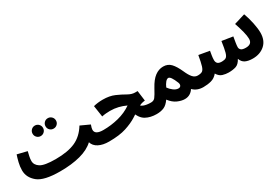

<svg xmlns="http://www.w3.org/2000/svg" viewBox="42 -1404 3226 2238"><g transform="rotate(-30 1654.5 -284.5)"><path d="M1095 5Q1180 5 1180 -72Q1180 -102 1162 -123.5Q1144 -145 1105 -145Q994 -145 994 -210Q994 -232 1010 -274L888 -330Q821 -220 719.5 -174.5Q618 -129 455 -129L428 21Q584 21 700.5 -10Q817 -41 886 -106Q902 -52 957.5 -23.5Q1013 5 1095 5ZM428 21 474 -11 454 -129Q303 -129 249.5 -163.5Q196 -198 196 -252Q196 -280 203 -312Q210 -344 217 -373L86 -405Q73 -368 60 -315.5Q47 -263 47 -211Q47 -115 129.5 -47Q212 21 428 21ZM437 -449Q466 -449 486.5 -469.5Q507 -490 507 -519Q507 -549 486.5 -569.5Q466 -590 437 -590Q408 -590 387.5 -569.5Q367 -549 367 -519Q367 -490 387.5 -469.5Q408 -449 437 -449ZM611 -449Q640 -449 660.5 -469Q681 -489 681 -518Q681 -548 660.5 -568.5Q640 -589 611 -589Q581 -589 561 -568.5Q541 -548 541 -518Q541 -489 561 -469Q581 -449 611 -449Z M1736 5Q1821 5 1821 -72Q1821 -102 1803 -123.5Q1785 -145 1746 -145Q1686 -145 1646.5 -160.5Q1607 -176 1585 -222L1500 -157Q1531 -62 1592 -28.5Q1653 5 1736 5ZM1095 5Q1235 5 1326 -24.5Q1417 -54 1478 -93Q1539 -132 1588 -164Q1637 -196 1694 -201L1676 -339H1642Q1597 -339 1546.5 -368.5Q1496 -398 1430 -427Q1364 -456 1272 -456Q1207 -456 1148 -441L1171 -289Q1197 -295 1226 -297.5Q1255 -300 1280 -300Q1339 -300 1390.5 -287.5Q1442 -275 1491 -252Q1411 -196 1310 -170.5Q1209 -145 1105 -145Z M2365 5Q2406 5 2428 -16.5Q2450 -38 2450 -72Q2450 -102 2432 -123.5Q2414 -145 2375 -145Q2337 -145 2309 -177Q2281 -209 2254 -271Q2217 -354 2177.5 -396Q2138 -438 2075 -438Q2016 -438 1963.5 -399Q1911 -360 1864 -273Q1822 -195 1802 -170Q1782 -145 1746 -145L1736 5Q1793 5 1835 -13Q1877 -31 1915 -86Q1959 -28 2011.5 -5Q2064 18 2108 18Q2149 18 2179.5 -1Q2210 -20 2227 -49Q2280 5 2365 5ZM1986 -208Q2002 -245 2022 -269Q2042 -293 2062 -293Q2094 -293 2137 -185Q2146 -160 2137 -143.5Q2128 -127 2105 -127Q2073 -127 2039.5 -152.5Q2006 -178 1986 -208Z M3257 -214Q3257 -267 3241 -345Q3225 -423 3199 -493L3051 -448Q3075 -378 3090.5 -317.5Q3106 -257 3106 -217Q3106 -145 3023 -145Q2977 -145 2959.5 -160.5Q2942 -176 2942 -198Q2942 -220 2948.5 -259.5Q2955 -299 2961 -333L2814 -356Q2800 -258 2787.5 -213.5Q2775 -169 2755 -157Q2735 -145 2701 -145Q2659 -145 2643 -161.5Q2627 -178 2627 -206Q2627 -234 2632.5 -268Q2638 -302 2642 -324L2499 -349Q2483 -256 2469.5 -213Q2456 -170 2435.5 -157.5Q2415 -145 2375 -145L2365 5Q2421 5 2470.5 -8Q2520 -21 2557 -66Q2585 -19 2625.5 -7Q2666 5 2705 5Q2762 5 2803.5 -8.5Q2845 -22 2876 -80Q2893 -32 2931.5 -13.5Q2970 5 3031 5Q3129 5 3193 -52Q3257 -109 3257 -214Z"/></g></svg>

Font: Noto Sans Arabic SemiCondensed Extra
Style: Regular
Weight: 800
Width: 4
Designer: Nadine Chahine - Monotype Design Team
Foundry: Monotype Imaging Inc.
Version: Version 1.902